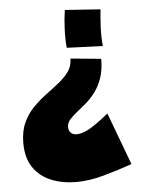

<svg xmlns="http://www.w3.org/2000/svg" viewBox="-54 -501 637 852"><g transform="rotate(-5 264.5 -75.5)"><path d="M273 -241 409 -228Q409 -179 396.5 -143Q384 -107 364.5 -81Q345 -55 322.5 -36Q300 -17 280.5 -1.5Q261 14 248.5 28.5Q236 43 236 61Q236 72 240.5 80Q245 88 253 92Q261 96 271 96Q299 96 334 75Q369 54 415 16L502 249Q439 271 374.5 289Q310 307 252 307Q190 307 140 286.5Q90 266 61 223.5Q32 181 32 114Q32 62 49.5 24Q67 -14 94.5 -42Q122 -70 152.5 -92.5Q183 -115 210.5 -137Q238 -159 255.5 -183.5Q273 -208 273 -241ZM267 -458 425 -447Q421 -410 419 -367.5Q417 -325 421 -284L261 -290Q257 -326 259 -373Q261 -420 267 -458Z"/></g></svg>

Font: Marhey Light
Style: Bold
Weight: 700
Version: Version 1.000